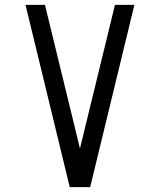

<svg xmlns="http://www.w3.org/2000/svg" viewBox="-20 -770 658 790"><path d="M267 0 85 -750H165L309 -159L453 -750H533L351 0Z"/></svg>

Font: Hermit Light
Style: Regular
Weight: 300
Designer: Pablo Caro
Version: Version 2.000;PS 002.000;hotconv 1.0.88;makeotf.lib2.5.64775